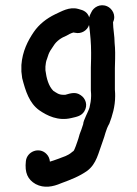

<svg xmlns="http://www.w3.org/2000/svg" viewBox="-20 -519 517 727"><path d="M325 -319C325 -308 325 -289 324 -263V-176C325 -167 325 -160 325 -156C325 -142 322 -124 319 -112C315 -97 295 -63 295 -49L288 -28C284 -19 279 -4 277 5L273 17C271 22 269 28 267 34L263 44C261 48 260 53 255 55C249 60 244 64 240 66L228 72C212 78 184 89 169 93C168 82 164 72 156 64C129 36 82 54 78 91C73 135 85 161 115 178C147 195 181 188 211 175C249 161 280 149 310 128C346 101 352 61 369 16C378 -7 380 -27 394 -51C405 -80 416 -115 416 -155C416 -161 416 -169 415 -180V-261C416 -288 416 -308 416 -320C416 -333 415 -345 414 -356C414 -383 408 -410 408 -435C421 -462 404 -487 386 -495C359 -507 334 -491 326 -473C323 -467 319 -460 318 -453C311 -473 298 -480 277 -485C242 -495 212 -475 189 -465C156 -449 128 -427 108 -398C85 -364 65 -325 61 -273V-248C62 -239 63 -231 64 -223C77 -173 91 -129 128 -102C158 -81 200 -60 250 -72C272 -77 288 -80 299 -97C314 -121 304 -147 285 -159C266 -172 248 -166 227 -160H221C202 -160 195 -167 182 -175C164 -193 156 -222 152 -253V-267C153 -277 154 -287 158 -296L164 -314C166 -319 168 -323 171 -328L183 -346C194 -364 212 -376 232 -384C236 -387 250 -394 258 -396L264 -395C289 -389 311 -405 317 -424C318 -421 318 -420 318 -419C322 -386 325 -356 325 -319Z"/></svg>

Font: Dictator
Style: Regular
Weight: 500
Version: Version MIL.1277